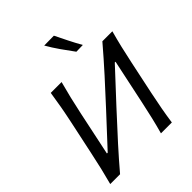

<svg xmlns="http://www.w3.org/2000/svg" viewBox="-258 -1127 1285 1285"><g transform="rotate(-45 384.0 -484.5)"><path d="M35 0Q51 -59.5 64 -114.2Q77 -169 91 -236L141.5 -473Q156 -541 166 -597Q176 -653 185 -713H287.5Q271.5 -653.5 258 -597.8Q244.5 -542 230 -473.5L164 -160.5H171.5L370.5 -375Q446 -456.5 522 -540.5Q598 -624.5 673.5 -713H768Q751.5 -653 738.2 -597Q725 -541 710.5 -472.5L660.5 -236Q646.5 -169 636.5 -114.2Q626.5 -59.5 618 0H515Q531.5 -59.5 544.5 -114.5Q557.5 -169.5 571.5 -235.5L639 -554H632L429 -335.5Q337 -236 264.2 -155.5Q191.5 -75 128 0ZM501 -786.5Q468 -831 436.5 -876Q405 -921 378 -968L470.5 -969Q491.5 -926 514.8 -879.5Q538 -833 563.5 -788Z"/></g></svg>

Font: Commissioner Flair
Style: Italic
Weight: 400
Italic angle: -12°
Designer: Kostas Bartsokas
Foundry: Kostas Bartsokas
Version: Version 1.000; ttfautohint (v1.8.3)